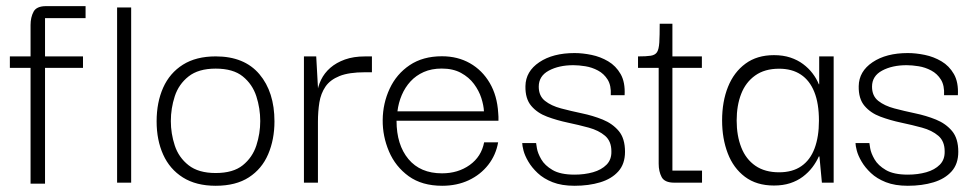

<svg xmlns="http://www.w3.org/2000/svg" viewBox="-20 -587 3133 617"><path d="M78.2 3.3V-506.5Q78.2 -531.3 87.8 -549.3Q97.3 -567.3 128.2 -567.3H255V-528.7H124.7V3.3ZM11.7 -369V-405.7H246.7V-369Z M356.3 0V-563H401.5V0Z M673.1 10Q610.2 10 567.8 -16.7Q525.5 -43.3 504.4 -90.1Q483.3 -136.8 483.3 -197Q483.3 -258.2 504.4 -305.4Q525.5 -352.5 567.9 -379.2Q610.2 -405.8 673.2 -405.8Q765.2 -405.8 813.6 -348.6Q862 -291.3 862 -196.9Q862 -138.7 841.8 -91.5Q821.7 -44.3 779.9 -17.2Q738.1 10 673.1 10ZM673.1 -31Q729.3 -31 760.2 -56Q791.2 -81 803.8 -119.5Q816.3 -158 816.3 -197.9Q816.3 -238.7 803.8 -277.5Q791.2 -316.3 760.2 -341.4Q729.3 -366.5 673.1 -366.5Q617.8 -366.5 586 -341.4Q554.2 -316.3 541.6 -277.5Q529 -238.7 529 -197.9Q529 -158 541.6 -119.5Q554.2 -81 586 -56Q617.8 -31 673.1 -31Z M956.7 0V-405.7H996.2L1002.7 -288.8L1001.7 -202.2V0ZM1001.7 -195.8 998.7 -283.8Q1001 -308.5 1011.7 -330.4Q1022.3 -352.3 1041.5 -369.1Q1060.7 -385.8 1088.5 -395.8Q1116.3 -405.7 1152.8 -405.7H1175.2V-354.8H1152.7Q1101.5 -354.8 1071.2 -342.7Q1040.8 -330.5 1025.9 -308.6Q1011 -286.7 1006.3 -257.7Q1001.7 -228.7 1001.7 -195.8Z M1401 10Q1336 10 1293.3 -20.8Q1250.7 -51.7 1230 -100.4Q1209.3 -149.2 1209.8 -201.2Q1210.3 -255 1232.2 -302Q1254 -349 1296.5 -377.6Q1339 -406.2 1400.2 -406.2Q1450.8 -406.2 1490.2 -383.8Q1529.7 -361.3 1553.7 -320.5Q1577.7 -279.7 1581 -224.2Q1581.8 -219.2 1581.8 -212Q1581.8 -204.8 1581.8 -199H1254.3Q1254.3 -121.7 1292.5 -75.8Q1330.7 -30 1400.5 -30Q1452 -30 1489.5 -56.8Q1527 -83.7 1535.8 -129.7H1580.8Q1573.7 -89 1549 -57.3Q1524.3 -25.7 1486.3 -7.8Q1448.3 10 1401 10ZM1257.2 -229.2H1535.2Q1534.3 -248.3 1526.8 -271.9Q1519.2 -295.5 1503.2 -317.1Q1487.2 -338.7 1461.5 -352.7Q1435.8 -366.7 1399.7 -366.7Q1366.8 -366.7 1341.8 -355.6Q1316.8 -344.5 1299.2 -325.4Q1281.7 -306.3 1271.1 -281.5Q1260.5 -256.7 1257.2 -229.2Z M1826.2 10Q1785 10 1755.8 -1.5Q1726.7 -13 1707.8 -30.9Q1688.8 -48.8 1677.7 -67.9Q1666.5 -87 1662.3 -103.2Q1658.2 -119.3 1658.2 -127.2H1702.8Q1702.8 -126.2 1705.4 -110.5Q1708 -94.8 1719.3 -75.1Q1730.7 -55.3 1755.8 -40.6Q1781 -25.8 1826.3 -25.8Q1858.5 -25.8 1885.7 -33.5Q1912.8 -41.2 1929.2 -57.8Q1945.5 -74.3 1944.7 -100.8Q1944.7 -133.3 1924.3 -150.7Q1904 -168 1872 -176.8Q1840 -185.5 1804.9 -192.9Q1769.8 -200.3 1738.2 -212.1Q1706.7 -223.8 1687.2 -246.8Q1667.7 -269.7 1668.5 -310.3Q1669.3 -357.7 1713.1 -387.1Q1756.8 -416.5 1826.3 -416.5Q1852.2 -416.5 1880.8 -410.6Q1909.5 -404.7 1934.4 -390Q1959.3 -375.3 1974.4 -349Q1989.5 -322.7 1987.2 -281H1942.8Q1944.5 -312.2 1932.7 -331.2Q1920.8 -350.2 1901.6 -360.4Q1882.3 -370.7 1861.1 -374.1Q1839.8 -377.5 1822.5 -377.5Q1776 -377.5 1743.7 -360.1Q1711.3 -342.7 1711.3 -308.5Q1711.3 -278.8 1731.3 -262.9Q1751.3 -247 1783 -238.6Q1814.7 -230.2 1849.9 -222.8Q1885.2 -215.5 1916.8 -202.7Q1948.5 -189.8 1968.5 -165.9Q1988.5 -142 1988.5 -99.2Q1988.5 -60.2 1967 -36.2Q1945.5 -12.2 1908.8 -1.1Q1872.2 10 1826.2 10Z M2146.7 0Q2115.8 0 2106.2 -18Q2096.7 -36 2096.7 -60.8V-377H2140.8V-38.7H2236V0ZM2030.3 -369V-405.7Q2056.7 -405.7 2071.1 -407.9Q2085.5 -410.2 2091.4 -419.4Q2097.3 -428.7 2098.7 -450.5Q2100 -472.3 2100 -510.7H2140.8V-405.7H2235.5V-369Z M2467.2 9.2Q2411.2 9.2 2374 -18.8Q2336.8 -46.8 2318.7 -94.2Q2300.5 -141.7 2300.5 -200Q2300.5 -260.8 2319.5 -308Q2338.5 -355.2 2375.7 -382.5Q2412.8 -409.8 2467.2 -409.8Q2496.5 -409.8 2519.8 -402.1Q2543.2 -394.3 2560.9 -381Q2578.7 -367.7 2591.2 -351.2Q2603.8 -334.7 2611.3 -316.3H2612.5V-405.7H2659V0H2621.2L2613.3 -84.3H2611.3Q2603.2 -66 2590.5 -49.3Q2577.8 -32.7 2560 -19.2Q2542.2 -5.8 2519.2 1.7Q2496.2 9.2 2467.2 9.2ZM2483.7 -33.3Q2526.8 -33.3 2555.2 -53.1Q2583.7 -72.8 2597.7 -110.2Q2611.7 -147.7 2611.7 -199Q2611.7 -254.7 2596.8 -291.6Q2582 -328.5 2553.6 -347.3Q2525.2 -366.2 2483.7 -366.2Q2437.2 -366.2 2406.7 -344.3Q2376.2 -322.5 2361.8 -285.2Q2347.3 -248 2347.3 -199.8Q2347.3 -150.8 2362.2 -113.1Q2377 -75.3 2407.5 -54.3Q2438 -33.3 2483.7 -33.3Z M2897.2 10Q2856 10 2826.8 -1.5Q2797.7 -13 2778.8 -30.9Q2759.8 -48.8 2748.7 -67.9Q2737.5 -87 2733.3 -103.2Q2729.2 -119.3 2729.2 -127.2H2773.8Q2773.8 -126.2 2776.4 -110.5Q2779 -94.8 2790.3 -75.1Q2801.7 -55.3 2826.8 -40.6Q2852 -25.8 2897.3 -25.8Q2929.5 -25.8 2956.7 -33.5Q2983.8 -41.2 3000.2 -57.8Q3016.5 -74.3 3015.7 -100.8Q3015.7 -133.3 2995.3 -150.7Q2975 -168 2943 -176.8Q2911 -185.5 2875.9 -192.9Q2840.8 -200.3 2809.2 -212.1Q2777.7 -223.8 2758.2 -246.8Q2738.7 -269.7 2739.5 -310.3Q2740.3 -357.7 2784.1 -387.1Q2827.8 -416.5 2897.3 -416.5Q2923.2 -416.5 2951.8 -410.6Q2980.5 -404.7 3005.4 -390Q3030.3 -375.3 3045.4 -349Q3060.5 -322.7 3058.2 -281H3013.8Q3015.5 -312.2 3003.7 -331.2Q2991.8 -350.2 2972.6 -360.4Q2953.3 -370.7 2932.1 -374.1Q2910.8 -377.5 2893.5 -377.5Q2847 -377.5 2814.7 -360.1Q2782.3 -342.7 2782.3 -308.5Q2782.3 -278.8 2802.3 -262.9Q2822.3 -247 2854 -238.6Q2885.7 -230.2 2920.9 -222.8Q2956.2 -215.5 2987.8 -202.7Q3019.5 -189.8 3039.5 -165.9Q3059.5 -142 3059.5 -99.2Q3059.5 -60.2 3038 -36.2Q3016.5 -12.2 2979.8 -1.1Q2943.2 10 2897.2 10Z"/></svg>

Font: Darker Grotesque Light
Style: Regular
Weight: 300
Designer: Gabriel Lam
Foundry: TypeRant
Version: Version 1.000;gftools[0.9.28]